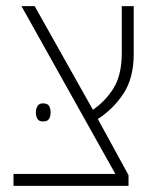

<svg xmlns="http://www.w3.org/2000/svg" viewBox="-20 -606 508 626"><path d="M24 0V-39H356L50 -586H93L283 -248Q327 -279 352 -321.5Q377 -364 377 -433V-586H416V-431Q416 -352 383 -301.5Q350 -251 299 -218L399 -35V0ZM97 -240Q97 -252 102.5 -260.5Q108 -269 120 -269Q135 -269 140 -260.5Q145 -252 145 -240Q145 -227 140 -218.5Q135 -210 120 -210Q107 -210 102 -218.5Q97 -227 97 -240Z"/></svg>

Font: Noto Sans Hebrew SemiCondensed ExtraLight
Style: Regular
Weight: 200
Width: 4
Designer: Monotype Design Team
Foundry: Monotype Imaging Inc.
Version: Version 2.004; ttfautohint (v1.8.4.7-5d5b)